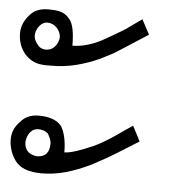

<svg xmlns="http://www.w3.org/2000/svg" viewBox="-42 -564 583 581"><g transform="rotate(5 249.0 -274.0)"><path d="M67.9 -29.8Q36.1 -36.6 20 -62Q2.9 -89.4 2.9 -121.1Q2.9 -136.7 8.8 -150.1Q14.6 -163.6 25.9 -174.8Q45.9 -199.2 81.1 -199.2Q130.4 -199.2 150.9 -173.8Q168 -145 168 -95.2Q192.9 -95.2 252 -121.1Q267.6 -127.9 284.9 -138.2Q302.2 -148.4 320.8 -161.1L348.1 -180.2Q354 -184.6 356.9 -186Q359.4 -187.5 362.1 -189.5Q364.7 -191.4 368.2 -193.8L392.1 -147.9L328.1 -107.9Q310.1 -96.7 291.3 -86.2Q272.5 -75.7 252 -64.9Q213.9 -46.4 177.5 -36.1Q141.1 -25.9 103 -25.9Q97.2 -25.9 88.1 -26.6Q79.1 -27.3 67.9 -29.8ZM67.9 -355Q52.2 -358.4 40.3 -366.7Q28.3 -375 20 -386.7Q11.7 -398.4 7.3 -412.8Q2.9 -427.2 2.9 -442.9Q2.9 -473.6 26.9 -500Q45.9 -522 81.1 -522Q94.7 -522 104.7 -521Q114.7 -520 122.3 -517.3Q129.9 -514.6 136 -510Q142.1 -505.4 147.9 -498Q164.1 -479 164.1 -418.9Q204.6 -418.9 252 -442.9L285.2 -461.9L318.8 -481.9L368.2 -517.1L392.1 -472.2L330.1 -432.1L291 -407.2L252 -387.2Q218.3 -371.6 181.9 -362.3Q145.5 -353 104 -353H87.9Q84 -353 79.3 -353.5Q74.7 -354 67.9 -355ZM83 -481.9Q75.7 -481.9 69.3 -478.3Q63 -474.6 58.3 -468.5Q53.7 -462.4 50.8 -454.8Q47.9 -447.3 47.9 -439.9Q47.9 -426.8 59.1 -413.1Q66.9 -401.4 83 -399.9Q101.6 -399.9 111.8 -412.1Q117.2 -417.5 120.1 -424.6Q123 -431.6 124 -439.9Q124 -455.6 111.8 -469.2Q99.1 -481.9 83 -481.9ZM83 -158.2Q76.2 -158.2 69.8 -155Q63.5 -151.9 58.1 -145Q54.2 -139.6 51.5 -132.6Q48.8 -125.5 47.9 -117.2Q47.9 -80.6 85.9 -76.2Q124 -76.2 124 -118.2Q124 -123.5 121.6 -130.4Q119.1 -137.2 113.8 -147Q102.5 -158.2 83 -158.2Z"/></g></svg>

Font: Defago Noto Sans
Style: Regular
Weight: 400
Designer: John M. Durdin
Foundry: Lao IT Dev Co., Ltd.
Version: Version 1.000 2007 initial release